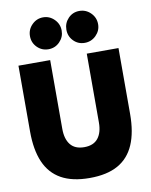

<svg xmlns="http://www.w3.org/2000/svg" viewBox="-100 -999 852 1085"><g transform="rotate(-10 326.0 -456.0)"><path d="M326 14Q227 14 163.5 -21.5Q100 -57 69.5 -127.5Q39 -198 39 -303V-681H221V-286Q221 -228 247 -195.5Q273 -163 326 -163Q379 -163 405 -195.5Q431 -228 431 -286V-681H613V-303Q613 -198 582.5 -127.5Q552 -57 489 -21.5Q426 14 326 14ZM132 -834Q132 -872 159 -899Q186 -926 223 -926Q260 -926 287 -899Q314 -872 314 -834Q314 -797 287.5 -770Q261 -743 223 -743Q185 -743 158.5 -769.5Q132 -796 132 -834ZM341 -834Q341 -872 367 -899Q393 -926 431 -926Q469 -926 496 -899Q523 -872 523 -834Q523 -797 496 -770Q469 -743 431 -743Q393 -743 367 -769.5Q341 -796 341 -834Z"/></g></svg>

Font: Gabarito Black
Style: Regular
Weight: 900
Designer: Leandro Assis / Alvaro Franca / Felipe Casaprima
Foundry: Naipe Foundry
Version: Version 1.000